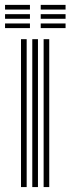

<svg xmlns="http://www.w3.org/2000/svg" viewBox="-34 -759 286 779"><path d="M143 0V-600H165.8V0ZM51.2 0V-600H74.2V0ZM97 0V-600H120V0ZM131.2 -720.2V-739.2H232V-720.2ZM-13.5 -645V-663.8H87.5V-645ZM-13.5 -682.8V-701.5H87.5V-682.8ZM-13.5 -720.2V-739.2H87.5V-720.2ZM131.2 -645V-663.8H232V-645ZM131.2 -682.8V-701.5H232V-682.8Z"/></svg>

Font: Big Shoulders Inline Text Thin
Style: Bold
Weight: 700
Version: Version 2.002